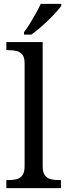

<svg xmlns="http://www.w3.org/2000/svg" viewBox="-20 -979 350 999"><path d="M13 0V-42H26Q49 -42 67.5 -47Q86 -52 97 -67.5Q108 -83 108 -114V-650Q108 -680 96.5 -694.5Q85 -709 66.5 -713.5Q48 -718 26 -718H13V-760H202V-114Q202 -83 213 -67.5Q224 -52 243 -47Q262 -42 284 -42H297V0ZM105 -812Q120 -831 136 -857Q152 -883 167 -910Q182 -937 192 -959H299V-949Q290 -936 272 -916Q254 -896 231.5 -874Q209 -852 186 -832.5Q163 -813 143 -799H105Z"/></svg>

Font: Noto Serif Georgian
Style: Regular
Weight: 400
Designer: Monotype Design Team, Akaki Razmadze
Foundry: Google LLC
Version: Version 2.002